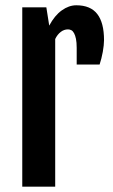

<svg xmlns="http://www.w3.org/2000/svg" viewBox="-20 -700 425 720"><path d="M63.5 -672.4V0H187V-553.7C192.5 -565.1 199.5 -574 207.8 -580.3C216.1 -586.7 225.1 -589.8 234.9 -589.8C239.4 -589.8 243.7 -588.8 247.6 -586.7C251.5 -584.6 254.9 -580.8 257.8 -575.4C260.7 -570.1 263.1 -563 264.9 -554.2C266.7 -545.4 267.6 -534.2 267.6 -520.5V-458H353.5C355.8 -464.8 358 -472.4 360.1 -480.7C362.2 -489 364 -497.3 365.5 -505.6C366.9 -513.9 368.1 -521.9 368.9 -529.5C369.7 -537.2 370.1 -543.8 370.1 -549.3C370.1 -592.9 361.7 -625.7 344.7 -647.5C327.8 -669.3 301.6 -680.2 266.1 -680.2C247.6 -680.2 229.4 -673.8 211.7 -661.1C193.9 -648.4 178.2 -629.4 164.6 -604L153.8 -672.4Z"/></svg>

Font: Fjalla One
Style: Regular
Weight: 400
Designer: Irina Smirnova
Foundry: Irina Smirnova
Version: Version 1.001